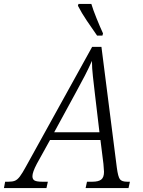

<svg xmlns="http://www.w3.org/2000/svg" viewBox="-75 -951 724 971"><path d="M-55 0 -49 -32H-32Q-12 -32 0.5 -37Q13 -42 25.5 -58.5Q38 -75 57 -110L391 -714H438L516 -102Q522 -57 531.5 -44.5Q541 -32 568 -32H582L575 0H358L365 -32H392Q423 -32 437 -43Q451 -54 451 -82Q451 -90 449.5 -103Q448 -116 448 -123L433 -243H178L111 -122Q89 -80 89 -60Q89 -44 100 -38Q111 -32 139 -32H167L160 0ZM309 -484 199 -282H428L405 -476Q400 -520 395 -563.5Q390 -607 390 -643Q374 -607 354.5 -569Q335 -531 309 -484ZM416 -771Q390 -808 364 -846.5Q338 -885 319 -922L322 -931H387Q396 -901 413 -859Q430 -817 446 -782L443 -771Z"/></svg>

Font: Noto Serif SemiCondensed Light
Style: Italic
Weight: 300
Width: 4
Italic angle: -12°
Designer: Monotype Design Team
Foundry: Monotype Imaging Inc.
Version: Version 2.013; ttfautohint (v1.8.4.7-5d5b)